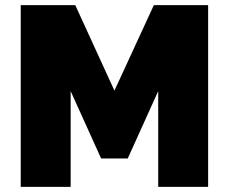

<svg xmlns="http://www.w3.org/2000/svg" viewBox="-20 -730 894 750"><path d="M793 0H598V-374L479 -111H375L256 -374V0H61V-710H274L427 -376L581 -710H793Z"/></svg>

Font: Raleway
Style: Heavy
Weight: 900
Designer: Matt McInerney, Pablo Impallari, Rodrigo Fuenzalida
Foundry: Matt McInerney, Pablo Impallari, Rodrigo Fuenzalida
Version: Version 2.001